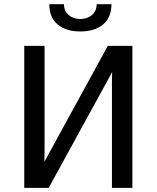

<svg xmlns="http://www.w3.org/2000/svg" viewBox="-20 -912 760 932"><path d="M370.1 -759.3Q299.3 -759.3 259.3 -793.7Q219.2 -828.1 219.2 -891.6H290.5Q290.5 -858.4 313.2 -839.1Q335.9 -819.8 370.1 -819.8Q404.3 -819.8 426.8 -839.4Q449.2 -858.9 449.2 -891.6H521Q521 -827.6 480.7 -793.5Q440.4 -759.3 370.1 -759.3ZM503.4 -689.5H622.6V0H523.4V-520.5Q523.4 -532.7 524.4 -562L216.3 0H97.7V-689.5H196.3V-177.2Q196.3 -161.6 195.3 -126.5Z"/></svg>

Font: HK Grotesk Medium
Style: Regular
Weight: 500
Designer: Alfredo Marco Pradil and Stefan Peev
Foundry: Hanken Design Co.
Version: Version 1.045;PS 001.045;hotconv 1.0.88;makeotf.lib2.5.64775